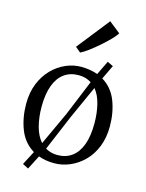

<svg xmlns="http://www.w3.org/2000/svg" viewBox="-137 -947 845 1109"><g transform="rotate(15 285.5 -393.0)"><path d="M142.5 79.5 107.5 61.5 150.5 -21Q89 -58 62 -127.5Q35 -197 35 -279.5Q35 -347.5 56.8 -401Q78.5 -454.5 115.2 -491.8Q152 -529 197.5 -548.5Q243 -568 290.5 -567.5Q318.5 -567 342.5 -562.8Q366.5 -558.5 387 -551L427.5 -635L462.5 -618.5L422 -534Q483 -497 509.5 -428.2Q536 -359.5 536 -277.5Q536 -209.5 514.5 -155.8Q493 -102 456 -65Q419 -28 373.5 -8.5Q328 11 280.5 11Q253 11 229.5 7Q206 3 185.5 -4.5ZM183 -83.5 275 -282.5 362.5 -495.5Q347 -506 328 -511.5Q309 -517 286.5 -517Q236 -517 200 -491Q164 -465 144.8 -413.5Q125.5 -362 125.5 -285.5Q125.5 -224 139.2 -170.8Q153 -117.5 183 -83.5ZM285.5 -39.5Q335.5 -39.5 371.5 -65.8Q407.5 -92 426.5 -143.5Q445.5 -195 445.5 -271Q445.5 -330.5 433 -382.8Q420.5 -435 392.5 -469L304 -273L213.5 -58.5Q228.5 -49.5 246.5 -44.5Q264.5 -39.5 285.5 -39.5ZM259 -645.5 228 -671.5 381 -865 449 -811Q439.5 -794.5 415.8 -770.2Q392 -746 362.5 -720.2Q333 -694.5 305.5 -674.2Q278 -654 260 -645.5Z"/></g></svg>

Font: Merriweather 24pt Light
Style: Regular
Weight: 300
Designer: Eben Sorkin
Foundry: Eben Sorkin
Version: Version 2.100